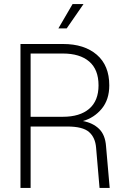

<svg xmlns="http://www.w3.org/2000/svg" viewBox="-20 -927 640 947"><path d="M81 0V-710H291Q396 -710 457.5 -657Q519 -604 519 -506Q519 -436 482 -391Q445 -346 389 -330Q438 -321 468.5 -291.5Q499 -262 503 -206L521 0H471L454 -198Q450 -249 419 -276Q388 -303 312 -303H131V0ZM131 -351H290Q374 -351 420 -390.5Q466 -430 466 -506Q466 -584 420 -623.5Q374 -663 290 -663H131ZM268 -787 338 -907H392L309 -787Z"/></svg>

Font: Geist Mono ExtraLight
Style: Regular
Weight: 200
Monospace: yes
Designer: Basement.studio, Andrés Briganti, Mateo Zaragoza
Foundry: Basement.studio, Vercel, Andrés Briganti, Guido Ferreyra, Mateo Zaragoza
Version: Version 1.500; ttfautohint (v1.8.4.7-5d5b)